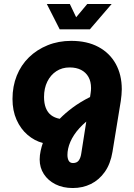

<svg xmlns="http://www.w3.org/2000/svg" viewBox="-20 -730 676 968"><path d="M347 218Q297 218 259.5 199Q222 180 201 147.5Q180 115 180 74Q180 53 185 30Q190 7 196 -9Q154 -20 119 -50Q84 -80 63.5 -126Q43 -172 43 -231Q43 -295 64.5 -348.5Q86 -402 126 -441Q166 -480 220.5 -502Q275 -524 339 -524Q419 -524 476 -493.5Q533 -463 563.5 -408Q594 -353 594 -280Q594 -266 592.5 -251Q591 -236 589 -221L547 36Q537 96 508.5 136.5Q480 177 438.5 197.5Q397 218 347 218ZM348 92Q368 92 377.5 78.5Q387 65 390 42L415 -117Q396 -101 380.5 -84Q365 -67 353.5 -49.5Q342 -32 334.5 -14.5Q327 3 323.5 19.5Q320 36 320 51Q320 69 326.5 80.5Q333 92 348 92ZM281 -131Q308 -159 345.5 -187Q383 -215 434 -241L437 -261Q438 -268 438.5 -274Q439 -280 439 -286Q439 -319 426 -342Q413 -365 389 -377.5Q365 -390 331 -390Q293 -390 264 -371Q235 -352 218.5 -318.5Q202 -285 202 -241Q202 -209 211 -186Q220 -163 237.5 -149.5Q255 -136 281 -131ZM281 -582 216 -710H332L364 -643L420 -710H543L433 -582Z"/></svg>

Font: MuseoModerno
Style: Bold Italic
Weight: 700
Italic angle: -9°
Designer: Pablo Cosgaya, Héctor Gatti, Marcela Romero, and the Authors of The MuseoModerno Project.
Foundry: Omnibus-Type Team
Version: Version 1.003